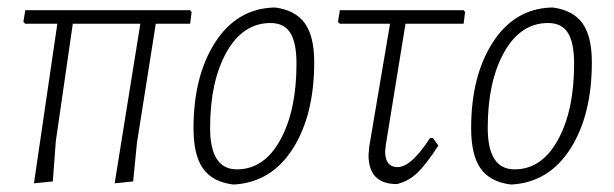

<svg xmlns="http://www.w3.org/2000/svg" viewBox="-20 -482 1627 509"><path d="M70 4 132 -419H47L42 -424L47 -455H484L488 -450L484 -419H393L343 -103L333 -1L284 4L352 -419H173L128 -108L120 -1Z M704 -462H710Q763 -455 788 -420.5Q813 -386 813 -317Q813 -178 757 -89Q701 0 603 7H597Q543 0 518 -35.5Q493 -71 493 -142Q493 -280 550 -369Q607 -458 704 -462ZM697 -421Q624 -421 580.5 -343.5Q537 -266 537 -143Q537 -33 608 -33Q680 -33 723 -111Q766 -189 766 -313Q766 -369 749.5 -395Q733 -421 697 -421Z M1032 6Q957 6 957 -71L959 -94L1014 -419H881L876 -424L881 -455H1209L1213 -450L1209 -419H1055L1003 -99L1001 -81Q1001 -39 1034 -39Q1070 -39 1120 -116H1128L1142 -96Q1109 -45 1085.5 -23Q1062 -1 1032 6Z M1440 -462H1446Q1499 -455 1524 -420.5Q1549 -386 1549 -317Q1549 -178 1493 -89Q1437 0 1339 7H1333Q1279 0 1254 -35.5Q1229 -71 1229 -142Q1229 -280 1286 -369Q1343 -458 1440 -462ZM1433 -421Q1360 -421 1316.5 -343.5Q1273 -266 1273 -143Q1273 -33 1344 -33Q1416 -33 1459 -111Q1502 -189 1502 -313Q1502 -369 1485.5 -395Q1469 -421 1433 -421Z"/></svg>

Font: Alegreya Sans SC Light
Style: Italic
Weight: 300
Italic angle: -7°
Designer: Juan Pablo del Peral
Foundry: Huerta Tipografica
Version: Version 2.007